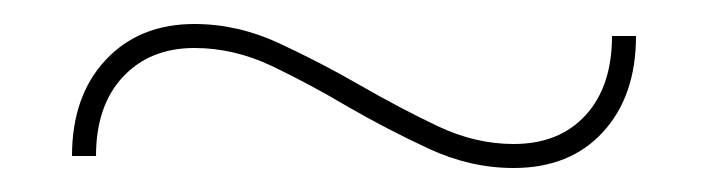

<svg xmlns="http://www.w3.org/2000/svg" viewBox="-20 -370 590 160"><path d="M408 -230Q372 -230 337.5 -246Q303 -262 270 -281Q238 -300 206.5 -315Q175 -330 142 -330Q105 -330 82.5 -306Q60 -282 60 -240H40Q40 -290 68 -320Q96 -350 142 -350Q178 -350 212.5 -334Q247 -318 280 -299Q313 -280 344.5 -265Q376 -250 408 -250Q446 -250 468 -274Q490 -298 490 -340H510Q510 -290 482.5 -260Q455 -230 408 -230Z"/></svg>

Font: M PLUS Code Latin SemiExpanded Thin
Style: Regular
Weight: 250
Width: 6
Designer: Coji Morishita
Foundry: UNDERFOREST DESIGN
Version: Version 1.002; ttfautohint (v1.8.3)